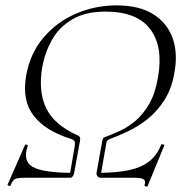

<svg xmlns="http://www.w3.org/2000/svg" viewBox="-20 -659 686 712"><path d="M239 -12 257 -116Q259 -129 256.5 -134.5Q254 -140 243 -144Q147 -174 104 -231Q61 -288 77 -379Q92 -462 141.5 -520Q191 -578 262 -608.5Q333 -639 412 -639Q496 -639 548 -606.5Q600 -574 620 -518Q640 -462 627 -391Q617 -330 589.5 -287.5Q562 -245 526.5 -217Q491 -189 453.5 -171.5Q416 -154 386 -143Q377 -139 375 -132L354 -12L338 -18L359 -135Q361 -146 364 -148Q367 -150 378 -154Q400 -162 427.5 -175Q455 -188 483 -211.5Q511 -235 533.5 -274Q556 -313 566 -373Q586 -486 537 -551Q488 -616 371 -616Q297 -616 248.5 -587.5Q200 -559 173.5 -512.5Q147 -466 137 -412Q121 -320 151.5 -257.5Q182 -195 268 -157Q276 -153 277 -148Q278 -143 276 -133L255 -18ZM19 29Q18 32 12.5 30Q7 28 8 26L73 -122Q74 -124 79 -122.5Q84 -121 83 -118Q63 -62 101.5 -40Q140 -18 255 -18Q254 -11 250 -5.5Q246 0 242 0Q217 0 184 0Q151 0 121 0Q91 0 76 0Q53 0 43 2.5Q33 5 28.5 11Q24 17 19 29ZM527 32Q526 34 520.5 32.5Q515 31 516 28Q521 11 512.5 5.5Q504 0 469 0Q445 0 420 0Q395 0 351 0Q346 0 341.5 -5.5Q337 -11 338 -18Q393 -18 432.5 -23.5Q472 -29 500 -41Q528 -53 547 -73Q566 -93 578 -123Q579 -125 585 -123.5Q591 -122 589 -119Z"/></svg>

Font: Cormorant Garamond Light
Style: Italic
Weight: 300
Italic angle: -10°
Designer: Christian Thalmann (Catharsis Fonts)
Foundry: Catharsis Fonts
Version: Version 4.001